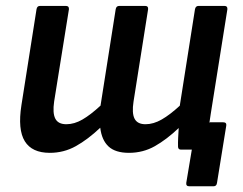

<svg xmlns="http://www.w3.org/2000/svg" viewBox="-20 -512 831 657"><path d="M627.5 125.4Q616 125.4 617.4 113.6L636.4 0H611.3L698.3 -93.6H743.4Q756.2 -93.6 754.2 -81.8L722.6 113.6Q721.2 125.4 710.8 125.4ZM150.4 11Q89.3 11 64.8 -28.8Q40.3 -68.6 53.3 -152L105 -480.5Q107 -491.7 116.5 -491.7H205.8Q216.6 -491.7 215.9 -480.5L165.3 -164.9Q159.4 -125 169.3 -105.9Q179.1 -86.9 207 -86.9Q234.4 -86.9 262.1 -103Q289.8 -119 324 -150.6L375.9 -480.5Q377.9 -491.7 387.8 -491.7H477.1Q487.9 -491.7 486.8 -480.5L437 -164.9Q430.7 -124.6 440.5 -105.8Q450.3 -86.9 477.9 -86.9Q505.3 -86.9 533.5 -103.2Q561.7 -119.4 595.2 -150.3L647.2 -480.5Q649.5 -491.7 659 -491.7H748.4Q758.8 -491.7 758.1 -480.5L701.5 -124.6Q696.5 -94.1 693.3 -65.2Q690.1 -36.2 689.4 -12.1Q689.4 0 677.6 0H599.3Q589.5 0 589.2 -10.1Q588.8 -24.3 589.6 -40.1Q590.5 -55.9 591.5 -73.9Q550.5 -34.9 510 -11.9Q469.5 11 421.3 11Q374.9 11 351.5 -10.7Q328.1 -32.4 323 -74.9Q280.5 -34.7 239.5 -11.9Q198.5 11 150.4 11Z"/></svg>

Font: Sofia Sans Semi Condensed
Style: Italic
Weight: 400
Italic angle: -9°
Designer: Botio Nikoltchev, Ani Petrova
Foundry: lettersoup
Version: Version 4.101